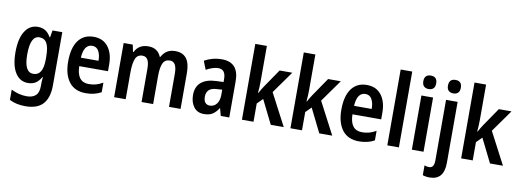

<svg xmlns="http://www.w3.org/2000/svg" viewBox="-72 -1208 5121 1895"><g transform="rotate(10 2488.5 -260.0)"><path d="M218 -553Q261 -553 292.5 -534Q324 -515 347 -473H353L365 -543H463V-9Q463 112 407 176Q351 240 229 240Q138 240 70 205V102Q147 141 226 141Q284 141 315.5 112Q347 83 347 18V4Q347 -11 348 -32.5Q349 -54 351 -73H347Q324 -31 292 -10.5Q260 10 215 10Q134 10 88 -62.5Q42 -135 42 -269Q42 -405 89 -479Q136 -553 218 -553ZM250 -454Q160 -454 160 -267Q160 -176 183 -132Q206 -88 252 -88Q349 -88 349 -249V-274Q349 -368 325.5 -411Q302 -454 250 -454Z M777 -552Q872 -552 923 -485.5Q974 -419 974 -308V-242H686Q689 -84 808 -84Q847 -84 880 -93Q913 -102 949 -123V-27Q883 10 795 10Q683 10 626.5 -64.5Q570 -139 570 -268Q570 -406 624 -479Q678 -552 777 -552ZM779 -462Q738 -462 714.5 -429Q691 -396 687 -327H864Q864 -386 843 -424Q822 -462 779 -462Z M1594 -553Q1669 -553 1706.5 -505.5Q1744 -458 1744 -358V0H1628V-330Q1628 -394 1610.5 -423Q1593 -452 1559 -452Q1509 -452 1489 -409.5Q1469 -367 1469 -283V0H1353V-331Q1353 -394 1336 -423Q1319 -452 1284 -452Q1231 -452 1212.5 -403.5Q1194 -355 1194 -267V0H1078V-543H1169L1184 -472H1190Q1208 -512 1242.5 -532.5Q1277 -553 1324 -553Q1375 -553 1406.5 -530.5Q1438 -508 1452 -471H1459Q1501 -553 1594 -553Z M2062 -553Q2232 -553 2232 -363V0H2147L2127 -74H2124Q2097 -31 2064 -10.5Q2031 10 1979 10Q1911 10 1876 -38Q1841 -86 1841 -157Q1841 -240 1892.5 -284Q1944 -328 2043 -332L2116 -335V-361Q2116 -413 2097.5 -437Q2079 -461 2042 -461Q2014 -461 1984 -451Q1954 -441 1921 -423L1887 -508Q1924 -529 1968 -541Q2012 -553 2062 -553ZM2067 -255Q2010 -253 1984.5 -229Q1959 -205 1959 -161Q1959 -120 1976 -101Q1993 -82 2022 -82Q2063 -82 2089.5 -115Q2116 -148 2116 -208V-258Z M2475 -408Q2475 -379 2473.5 -348Q2472 -317 2469 -289H2473Q2482 -306 2494.5 -326.5Q2507 -347 2517 -362L2641 -543H2768L2610 -321L2778 0H2648L2530 -238L2475 -183V0H2359V-760H2475Z M2961 -408Q2961 -379 2959.5 -348Q2958 -317 2955 -289H2959Q2968 -306 2980.5 -326.5Q2993 -347 3003 -362L3127 -543H3254L3096 -321L3264 0H3134L3016 -238L2961 -183V0H2845V-760H2961Z M3515 -552Q3610 -552 3661 -485.5Q3712 -419 3712 -308V-242H3424Q3427 -84 3546 -84Q3585 -84 3618 -93Q3651 -102 3687 -123V-27Q3621 10 3533 10Q3421 10 3364.5 -64.5Q3308 -139 3308 -268Q3308 -406 3362 -479Q3416 -552 3515 -552ZM3517 -462Q3476 -462 3452.5 -429Q3429 -396 3425 -327H3602Q3602 -386 3581 -424Q3560 -462 3517 -462Z M3932 0H3816V-760H3932Z M4121 -753Q4185 -753 4185 -685Q4185 -651 4168 -634.5Q4151 -618 4121 -618Q4091 -618 4073.5 -634.5Q4056 -651 4056 -685Q4056 -753 4121 -753ZM4179 -543V0H4062V-543Z M4303 -685Q4303 -753 4368 -753Q4432 -753 4432 -685Q4432 -651 4415 -634.5Q4398 -618 4368 -618Q4338 -618 4320.5 -634.5Q4303 -651 4303 -685ZM4282 240Q4242 240 4212 229V131Q4237 140 4258 140Q4283 140 4296 121.5Q4309 103 4309 61V-543H4425V68Q4425 239 4282 240Z M4672 -408Q4672 -379 4670.5 -348Q4669 -317 4666 -289H4670Q4679 -306 4691.5 -326.5Q4704 -347 4714 -362L4838 -543H4965L4807 -321L4975 0H4845L4727 -238L4672 -183V0H4556V-760H4672Z"/></g></svg>

Font: Noto Sans Myanmar UI Condensed SemiBold
Style: Regular
Weight: 600
Width: 3
Designer: Monotype Design Team
Foundry: Monotype Imaging Inc.
Version: Version 2.103; ttfautohint (v1.8.4.7-5d5b)